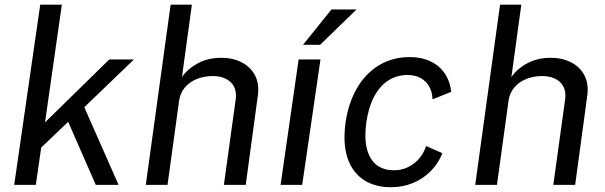

<svg xmlns="http://www.w3.org/2000/svg" viewBox="-20 -774 2535 804"><path d="M148.5 -754.5H239L168.5 -261.5L437.5 -525H541L333 -325L476.5 0H381L265.5 -264L152.5 -156L130 0H39.5Z M694.5 -754.5H783.5L742 -451.5Q767 -487 809.2 -509.5Q851.5 -532 908 -532Q952 -532 987 -515.5Q1022 -499 1041.8 -468.8Q1061.5 -438.5 1061.5 -399Q1061.5 -388 1060 -376L1009 0H917.5L967 -358Q968 -363.5 968 -374Q968 -412 941.5 -433.8Q915 -455.5 870.5 -455.5Q836 -455.5 805.5 -443.8Q775 -432 754.8 -408.5Q734.5 -385 730 -352L681.5 0H590.5Z M1230.5 -525H1322L1245.5 0H1155ZM1473 -734.5 1320.5 -586.5H1249L1368 -734.5Z M1696 -535Q1744.5 -535 1782 -517.5Q1819.5 -500 1842 -467Q1864.5 -434 1869.5 -389.5L1793.5 -359H1791Q1790.5 -387.5 1778.2 -410.2Q1766 -433 1742.5 -446.5Q1719 -460 1686 -460Q1643 -460 1607.5 -438Q1572 -416 1547.8 -371.5Q1523.5 -327 1514 -261.5Q1510 -231 1510 -208Q1510 -138.5 1540.5 -99.8Q1571 -61 1630 -61Q1662.5 -61 1690 -74.8Q1717.5 -88.5 1736.5 -111.5Q1755.5 -134.5 1763.5 -161.5H1766.5L1832.5 -132.5Q1815 -88.5 1782.8 -56.5Q1750.5 -24.5 1708 -7.2Q1665.5 10 1617.5 10Q1558 10 1514.2 -14Q1470.5 -38 1446.5 -85.2Q1422.5 -132.5 1422.5 -200Q1422.5 -229 1427 -261Q1439 -343 1474.8 -404.8Q1510.5 -466.5 1567.2 -500.8Q1624 -535 1696 -535Z M2074 -754.5H2163L2121.5 -451.5Q2146.5 -487 2188.8 -509.5Q2231 -532 2287.5 -532Q2331.5 -532 2366.5 -515.5Q2401.5 -499 2421.2 -468.8Q2441 -438.5 2441 -399Q2441 -388 2439.5 -376L2388.5 0H2297L2346.5 -358Q2347.5 -363.5 2347.5 -374Q2347.5 -412 2321 -433.8Q2294.5 -455.5 2250 -455.5Q2215.5 -455.5 2185 -443.8Q2154.5 -432 2134.2 -408.5Q2114 -385 2109.5 -352L2061 0H1970Z"/></svg>

Font: 1883 Sans
Style: Italic
Weight: 400
Italic angle: -8°
Designer: 1883 Sans project is a fork of Public Sans.
Version: Version 1.009